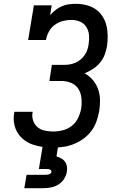

<svg xmlns="http://www.w3.org/2000/svg" viewBox="-20 -763 640 1003"><path d="M258 8Q230 8 203.5 4.5Q177 1 152 -7.5Q127 -16 106.5 -31.5Q86 -47 72.5 -68.5Q59 -90 54 -117Q49 -144 54 -171Q54 -173 54.5 -175Q55 -177 55 -179H151Q151 -178 150.5 -177Q150 -176 150 -174Q146 -153 153.5 -132Q161 -111 177 -98Q193 -85 214.5 -80.5Q236 -76 258 -76Q283 -76 308.5 -82.5Q334 -89 355 -105.5Q376 -122 387.5 -146Q399 -170 404 -195Q408 -222 405.5 -249.5Q403 -277 389.5 -298.5Q376 -320 351.5 -330Q327 -340 300 -340H238L251 -424H314Q329 -424 344 -426.5Q359 -429 373.5 -435Q388 -441 400.5 -451.5Q413 -462 422 -475Q431 -488 436 -502.5Q441 -517 443 -532Q447 -556 445 -579.5Q443 -603 431 -622Q419 -641 398 -650Q377 -659 353 -659Q330 -659 307.5 -653Q285 -647 266 -633Q247 -619 235.5 -598Q224 -577 220 -554H127L157 -735H250L242 -684Q255 -699 270.5 -711Q286 -723 303.5 -730.5Q321 -738 339.5 -740.5Q358 -743 376 -743Q404 -743 430.5 -736.5Q457 -730 478.5 -715.5Q500 -701 514.5 -679Q529 -657 535.5 -631.5Q542 -606 542.5 -578Q543 -550 539 -522Q535 -499 526.5 -476.5Q518 -454 502 -435Q486 -416 465 -402.5Q444 -389 422 -380Q446 -367 464.5 -345.5Q483 -324 492.5 -297Q502 -270 502.5 -240.5Q503 -211 498 -181Q493 -154 483.5 -127.5Q474 -101 456.5 -78Q439 -55 415.5 -38Q392 -21 365.5 -10.5Q339 0 312 4Q285 8 258 8ZM107 220 119 150H219Q223 150 227.5 149.5Q232 149 236.5 147.5Q241 146 244.5 142.5Q248 139 249 135Q249 131 246.5 127.5Q244 124 240.5 122.5Q237 121 232.5 120.5Q228 120 224 120H183L203 0H284L275 54Q288 58 300 64.5Q312 71 319.5 81.5Q327 92 329.5 106Q332 120 329 135Q326 154 314.5 172Q303 190 285 201Q267 212 247 216Q227 220 207 220Z"/></svg>

Font: Iosevka Curly Slab MdEx
Style: Italic
Weight: 500
Width: 7
Italic angle: -9°
Monospace: yes
Designer: Belleve Invis
Foundry: Belleve Invis
Version: Version 11.0.0; ttfautohint (v1.8.3)